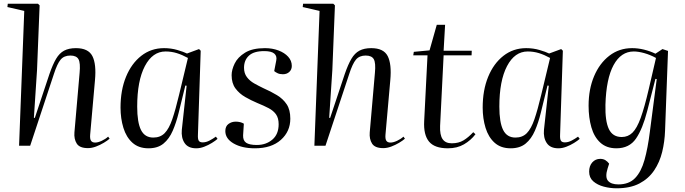

<svg xmlns="http://www.w3.org/2000/svg" viewBox="-20 -787 3701 1037"><path d="M572 -38Q561 -28 541 -16Q521 -4 498.5 4.5Q476 13 455 13Q410 13 394.5 -11.5Q379 -36 382 -72L410 -394Q415 -447 404 -467Q393 -487 360 -487Q326 -487 307.5 -465Q289 -443 271 -387L143 0H83L111 -728L20 -749L22 -767H185L194 -758L180 -409L163 -151L168 -150L247 -387Q265 -439 283 -469.5Q301 -500 326.5 -513.5Q352 -527 390 -527Q457 -527 479 -484Q501 -441 493 -354L467 -60Q465 -37 471.5 -27Q478 -17 494 -17Q509 -17 529.5 -26.5Q550 -36 564 -49Z M1049 -58Q1048 -36 1053.5 -27Q1059 -18 1075 -18Q1093 -18 1112 -28Q1131 -38 1146 -49L1155 -37Q1144 -27 1124.5 -15Q1105 -3 1083 5.5Q1061 14 1040 14Q996 14 977 -14.5Q958 -43 962 -86L988 -324L981 -325L945 -178Q932 -125 913 -81Q894 -37 863 -11.5Q832 14 782 14Q729 14 695.5 -16Q662 -46 646.5 -96.5Q631 -147 631 -206Q631 -300 660.5 -372Q690 -444 743 -485.5Q796 -527 866 -527Q904 -527 938 -517Q972 -507 990 -498L1055 -522L1064 -513ZM808 -44Q846 -44 869.5 -68Q893 -92 910.5 -143Q928 -194 947 -274L995 -474Q964 -491 935 -500Q906 -509 874 -509Q804 -509 762.5 -430Q721 -351 721 -211Q721 -126 741.5 -85Q762 -44 808 -44Z M1367 -4Q1417 -4 1451 -33Q1485 -62 1485 -116Q1485 -149 1471 -169Q1457 -189 1431.5 -202.5Q1406 -216 1369 -231Q1336 -245 1304.5 -263Q1273 -281 1252 -309Q1231 -337 1231 -381Q1231 -410 1247.5 -444Q1264 -478 1303.5 -502.5Q1343 -527 1411 -527Q1451 -527 1484 -514.5Q1517 -502 1536.5 -480.5Q1556 -459 1556 -431Q1556 -411 1542.5 -398.5Q1529 -386 1508 -386Q1491 -386 1479.5 -391.5Q1468 -397 1461 -403L1472 -460Q1477 -484 1461.5 -497.5Q1446 -511 1407 -511Q1351 -511 1324.5 -486.5Q1298 -462 1298 -421Q1298 -391 1313.5 -370.5Q1329 -350 1353 -336.5Q1377 -323 1402 -311Q1443 -293 1476 -273Q1509 -253 1528.5 -223.5Q1548 -194 1548 -146Q1548 -77 1497 -31.5Q1446 14 1357 14Q1287 14 1242 -12Q1197 -38 1197 -79Q1197 -105 1214 -117.5Q1231 -130 1253 -130Q1279 -130 1297 -119L1293 -56Q1292 -28 1309.5 -16Q1327 -4 1367 -4Z M2167 -38Q2156 -28 2136 -16Q2116 -4 2093.5 4.5Q2071 13 2050 13Q2005 13 1989.5 -11.5Q1974 -36 1977 -72L2005 -394Q2010 -447 1999 -467Q1988 -487 1955 -487Q1921 -487 1902.5 -465Q1884 -443 1866 -387L1738 0H1678L1706 -728L1615 -749L1617 -767H1780L1789 -758L1775 -409L1758 -151L1763 -150L1842 -387Q1860 -439 1878 -469.5Q1896 -500 1921.5 -513.5Q1947 -527 1985 -527Q2052 -527 2074 -484Q2096 -441 2088 -354L2062 -60Q2060 -37 2066.5 -27Q2073 -17 2089 -17Q2104 -17 2124.5 -26.5Q2145 -36 2159 -49Z M2215 -507 2300 -515 2339 -653H2384L2376 -513H2528L2527 -488H2376L2357 -107Q2355 -58 2370.5 -35.5Q2386 -13 2420 -13Q2457 -13 2483.5 -29Q2510 -45 2536 -73L2548 -62Q2523 -29 2486 -7.5Q2449 14 2399 14Q2327 14 2297 -22.5Q2267 -59 2271 -133L2289 -488H2212Z M3005 -58Q3004 -36 3009.5 -27Q3015 -18 3031 -18Q3049 -18 3068 -28Q3087 -38 3102 -49L3111 -37Q3100 -27 3080.5 -15Q3061 -3 3039 5.5Q3017 14 2996 14Q2952 14 2933 -14.5Q2914 -43 2918 -86L2944 -324L2937 -325L2901 -178Q2888 -125 2869 -81Q2850 -37 2819 -11.5Q2788 14 2738 14Q2685 14 2651.5 -16Q2618 -46 2602.5 -96.5Q2587 -147 2587 -206Q2587 -300 2616.5 -372Q2646 -444 2699 -485.5Q2752 -527 2822 -527Q2860 -527 2894 -517Q2928 -507 2946 -498L3011 -522L3020 -513ZM2764 -44Q2802 -44 2825.5 -68Q2849 -92 2866.5 -143Q2884 -194 2903 -274L2951 -474Q2920 -491 2891 -500Q2862 -509 2830 -509Q2760 -509 2718.5 -430Q2677 -351 2677 -211Q2677 -126 2697.5 -85Q2718 -44 2764 -44Z M3527 -360 3520 -361 3476 -189Q3451 -91 3415 -38.5Q3379 14 3309 14Q3256 14 3222.5 -16.5Q3189 -47 3174 -99.5Q3159 -152 3159 -216Q3159 -305 3188.5 -375Q3218 -445 3271 -486Q3324 -527 3394 -527Q3426 -527 3458.5 -519Q3491 -511 3520 -497L3558 -522L3588 -512L3572 -81Q3570 -22 3556.5 33.5Q3543 89 3513 133.5Q3483 178 3433.5 204Q3384 230 3310 230Q3275 230 3241 221Q3207 212 3184.5 192.5Q3162 173 3162 140Q3162 109 3179 90Q3196 71 3222 71Q3238 71 3249.5 78Q3261 85 3270 97L3262 122Q3247 169 3263.5 189Q3280 209 3320 209Q3377 209 3410 175Q3443 141 3461 77Q3479 13 3490 -76ZM3338 -47Q3372 -47 3396 -70.5Q3420 -94 3440.5 -150.5Q3461 -207 3484 -306L3523 -474Q3492 -491 3460 -500Q3428 -509 3403 -509Q3334 -509 3294 -435.5Q3254 -362 3250 -221Q3248 -133 3268.5 -90Q3289 -47 3338 -47Z"/></svg>

Font: Literata 72pt
Style: Italic
Weight: 400
Italic angle: -2°
Designer: Latin by Veronika Burian and Jose Scaglione. Greek by Irene Vlachou. Cyrillic by Vera Evstafieva
Foundry: TypeTogether
Version: Version 3.002